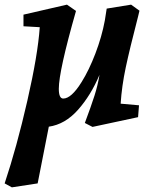

<svg xmlns="http://www.w3.org/2000/svg" viewBox="-54 -532 660 826"><path d="M117 -415 47 -419V-469L234 -512L273 -485Q199 -226 199 -150Q199 -108 218 -108Q253 -108 297 -179Q329 -230 356.5 -302Q384 -374 397 -444L405 -495L510 -512L546 -486L540 -461Q504 -322 487 -242Q470 -162 465 -86L544 -79L540 -28L344 14L311 -3Q338 -75 352.5 -120.5Q367 -166 374 -210Q337 -122 281.5 -59.5Q226 3 156 13L108 257L-3 274L-34 257Q18 101 63.5 -98Q109 -297 117 -415Z"/></svg>

Font: Andada Pro ExtraBold
Style: Italic
Weight: 800
Italic angle: -6.99998°
Designer: Carolina Giovagnoli
Foundry: Huerta Tipografica
Version: Version 3.005; ttfautohint (v1.8.4)